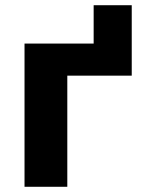

<svg xmlns="http://www.w3.org/2000/svg" viewBox="-20 -716 563 736"><path d="M485 -696V-426H238V0H74V-549H339V-696Z"/></svg>

Font: Noto Sans UI Extra
Style: Regular
Weight: 800
Designer: Monotype Design Team
Foundry: Monotype Imaging Inc.
Version: Version 1.901